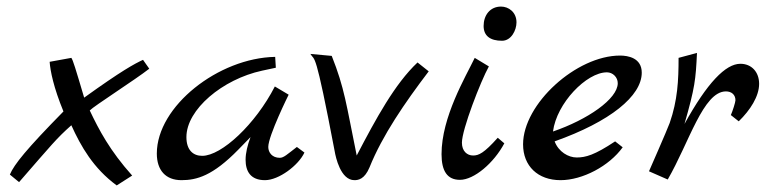

<svg xmlns="http://www.w3.org/2000/svg" viewBox="-20 -548 2337 584"><path d="M382 -14C314 -90 281 -153 253 -212C265 -225 392 -306 434 -339L415 -366C389 -354 350 -333 236 -251C209 -342 202 -365 197 -372L131 -360C133 -332 143 -282 173 -209C61 -95 23 -48 10 -17L38 6C139 -110 151 -126 197 -167C226 -103 264 -36 335 16Z M883 -101C853 -78 843 -68 831 -68C808 -68 796 -84 796 -101C796 -135 858 -260 858 -260L816 -285C757 -170 654 -74 595 -74C567 -74 547 -92 547 -131C547 -215 657 -307 777 -333L819 -342L817 -375C645 -372 457 -225 457 -81C457 -30 484 0 532 0C578 0 627 -13 705 -93L742 -131C733 -107 727 -83 727 -62C727 -27 742 0 786 0C828 0 888 -45 906 -84Z M1250 -358C1181 -293 1124 -188 1065 -75C1033 -232 1028 -280 989 -378L924 -384C938 -361 938 -403 998 -88C1001 -70 1016 0 1058 0C1070 0 1089 -3 1104 -39C1143 -136 1211 -235 1284 -331Z M1507 -424C1535 -424 1551 -456 1551 -480C1551 -511 1527 -528 1504 -528C1470 -528 1451 -501 1451 -469C1451 -439 1471 -424 1507 -424ZM1494 -129C1452 -82 1436 -75 1419 -75C1401 -75 1385 -88 1385 -114C1385 -154 1442 -301 1467 -346L1424 -372C1396 -314 1323 -192 1323 -79C1323 -27 1341 -1 1379 -1C1422 -1 1482 -52 1514 -112Z M1851 -118C1788 -76 1761 -69 1734 -69C1709 -69 1679 -86 1667 -118C1836 -178 1932 -256 1932 -327C1932 -372 1890 -379 1866 -379C1733 -379 1571 -232 1571 -109C1571 -43 1616 0 1685 0C1752 0 1833 -43 1874 -100ZM1662 -148C1673 -234 1764 -328 1826 -328C1844 -328 1859 -313 1859 -295C1859 -247 1767 -184 1662 -148Z M2232 -354C2187 -354 2131 -296 2062 -171C2094 -283 2096 -305 2100 -387L2044 -372C2044 -303 2041 -243 2017 -174C2009 -152 1954 -27 1954 -27L2011 -2C2076 -114 2119 -270 2188 -270C2205 -270 2217 -260 2217 -243C2217 -237 2208 -209 2203 -198L2227 -179C2262 -213 2289 -255 2289 -293C2289 -329 2266 -354 2232 -354Z"/></svg>

Font: Marck Script
Style: Regular
Weight: 400
Designer: Denis Masharov, Marck Fogel
Foundry: Denis Masharov
Version: Version 1.002